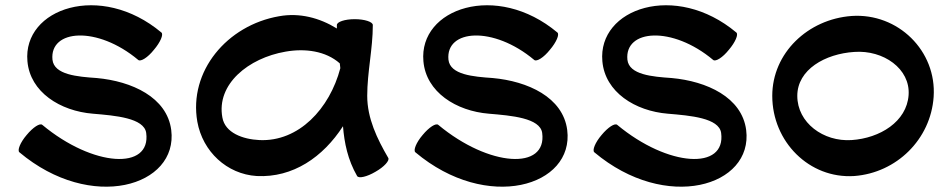

<svg xmlns="http://www.w3.org/2000/svg" viewBox="-20 -627 3575 721"><path d="M53 -55C322 171 650 73 623 -139C607 -262 475 -322 343 -334C271 -339 183 -346 177 -403C166 -517 345 -531 499 -402C508 -394 535 -411 558 -440C582 -468 595 -498 586 -505C358 -696 65 -596 83 -397C93 -281 206 -210 329 -200C413 -193 521 -184 529 -128C548 13 330 1 139 -158C130 -166 104 -149 80 -120C56 -92 44 -62 53 -55Z M1438 -34C1396 -106 1359 -183 1359 -267C1359 -356 1380 -444 1380 -533C1380 -545 1349 -555 1312 -555C1275 -555 1245 -545 1245 -533C1245 -529 1245 -525 1245 -520C1180 -560 1105 -580 1028 -566C832 -532 688 -359 721 -170C741 -58 832 27 944 34C1080 41 1193 -37 1268 -153C1273 -90 1286 -27 1321 34C1327 44 1358 37 1390 18C1422 0 1444 -24 1438 -34ZM954 -101C892 -104 825 -128 815 -186C792 -311 913 -409 1052 -433C1125 -446 1203 -436 1256 -389C1257 -383 1257 -377 1258 -371C1218 -219 1102 -94 954 -101Z M1540 -55C1809 171 2137 73 2110 -139C2094 -262 1962 -322 1830 -334C1758 -339 1670 -346 1664 -403C1653 -517 1832 -531 1986 -402C1995 -394 2022 -411 2045 -440C2069 -468 2082 -498 2073 -505C1845 -696 1552 -596 1570 -397C1580 -281 1693 -210 1816 -200C1900 -193 2008 -184 2016 -128C2035 13 1817 1 1626 -158C1617 -166 1591 -149 1567 -120C1543 -92 1531 -62 1540 -55Z M2212 -55C2481 171 2809 73 2782 -139C2766 -262 2634 -322 2502 -334C2430 -339 2342 -346 2336 -403C2325 -517 2504 -531 2658 -402C2667 -394 2694 -411 2717 -440C2741 -468 2754 -498 2745 -505C2517 -696 2224 -596 2242 -397C2252 -281 2365 -210 2488 -200C2572 -193 2680 -184 2688 -128C2707 13 2489 1 2298 -158C2289 -166 2263 -149 2239 -120C2215 -92 2203 -62 2212 -55Z M3188 34C3347 22 3475 -104 3486 -263C3498 -436 3352 -579 3178 -567C3014 -555 2880 -428 2880 -267C2880 -95 3019 45 3188 34ZM2974 -267C2974 -366 3079 -425 3188 -432C3297 -440 3399 -369 3392 -270C3385 -170 3284 -108 3178 -101C3072 -94 2974 -166 2974 -267Z"/></svg>

Font: Nupuram Expanded Bold
Style: Regular
Weight: 700
Width: 7
Designer: Santhosh Thottingal (santhosh.thottingal@gmail.com)
Foundry: SMC
Version: Version 1.000